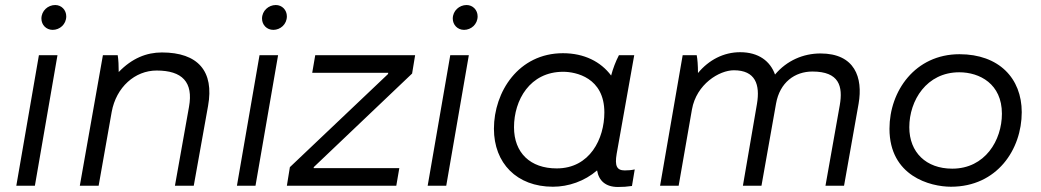

<svg xmlns="http://www.w3.org/2000/svg" viewBox="-20 -740 4146 765"><path d="M45 0H119L209 -520H135ZM190 -621C218 -621 244 -643 244 -675C244 -700 225 -720 200 -720C171 -720 145 -697 145 -666C145 -641 164 -621 190 -621Z M298 0H373L425 -294C443 -393 518 -459 604 -459C706 -459 751 -413 733 -314L677 0H752L809 -318C834 -456 769 -531 625 -531C564 -531 506 -508 453 -453C453 -477 452 -502 449 -520H390Z M924 0H998L1088 -520H1014ZM1069 -621C1097 -621 1123 -643 1123 -675C1123 -700 1104 -720 1079 -720C1050 -720 1024 -697 1024 -666C1024 -641 1043 -621 1069 -621Z M1123 0H1559L1571 -70H1230V-74L1622 -447L1634 -520H1236L1224 -450H1527L1526 -445L1135 -74Z M1684 0H1758L1848 -520H1774ZM1829 -621C1857 -621 1883 -643 1883 -675C1883 -700 1864 -720 1839 -720C1810 -720 1784 -697 1784 -666C1784 -641 1803 -621 1829 -621Z M2442 5C2462 5 2478 4 2498 1L2509 -65C2496 -62 2483 -61 2469 -61C2437 -61 2429 -80 2437 -127L2507 -520H2446C2433 -495 2422 -466 2415 -439C2374 -494 2308 -528 2223 -528C2046 -528 1948 -374 1948 -227C1948 -90 2039 4 2183 4C2245 4 2309 -18 2359 -61C2366 -19 2394 5 2442 5ZM2224 -454C2274 -454 2388 -431 2388 -292C2388 -188 2331 -69 2198 -69C2093 -69 2028 -131 2028 -233C2028 -341 2091 -454 2224 -454Z M2610 0H2684L2737 -304C2755 -405 2846 -460 2904 -460C2990 -460 3009 -403 2996 -326L2940 0H3014L3072 -327C3087 -412 3147 -455 3217 -455C3324 -455 3339 -396 3326 -321L3269 0H3343L3401 -327C3419 -431 3386 -527 3249 -527C3181 -527 3115 -499 3068 -443C3049 -496 3003 -532 2929 -532C2863 -532 2804 -501 2761 -449C2761 -480 2759 -504 2756 -520H2700Z M3769 4C3953 4 4051 -145 4051 -293C4051 -428 3960 -524 3803 -524C3626 -524 3524 -377 3524 -227C3524 -38 3687 4 3769 4ZM3774 -68C3670 -68 3603 -133 3603 -233C3603 -340 3672 -452 3802 -452C3883 -452 3972 -406 3972 -287C3972 -181 3905 -68 3774 -68Z"/></svg>

Font: Fixel Display
Style: Italic
Weight: 400
Italic angle: -10°
Designer: AlfaBravo + MacPaw
Foundry: Kyrylo Tkachov, Marchela Mozhyna, Serhii Makarenko, Maria Weinstein, Zakhar Kryvoshyya
Version: Version 1.210;Glyphs 3.2 (3217)